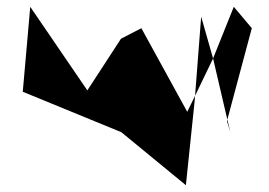

<svg xmlns="http://www.w3.org/2000/svg" viewBox="-20 -795 792 565"><path d="M47 -525 337 -406C400 -354 464 -302 527 -250L553 -500L554 -513L531 -466L396 -712L336 -681L237 -529L69 -775ZM554 -513 572 -746 607 -623ZM607 -623 649 -443 721 -712 668 -775ZM648 -438 649 -443 658 -406Z"/></svg>

Font: bitstorm
Style: exext
Weight: 400
Version: Version 0.2